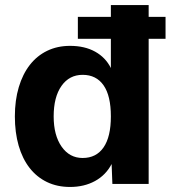

<svg xmlns="http://www.w3.org/2000/svg" viewBox="-20 -730 677 762"><path d="M258 12Q207 12 166.5 -7.5Q126 -27 97.5 -63.5Q69 -100 54 -152Q39 -204 39 -268Q39 -332 54.5 -384Q70 -436 98.5 -472.5Q127 -509 167.5 -528.5Q208 -548 258 -548Q316 -548 357.5 -525Q399 -502 420 -460V-710H570V0H426L423 -79Q400 -35 357 -11.5Q314 12 258 12ZM308 -103Q362 -103 391 -145Q420 -187 420 -268Q420 -350 391 -391.5Q362 -433 308 -433Q255 -433 224 -389Q193 -345 193 -268Q193 -193 224.5 -148Q256 -103 308 -103ZM289 -576V-663H637V-576Z"/></svg>

Font: Geist
Style: Bold
Weight: 400
Designer: Basement.studio, Andrés Briganti, Mateo Zaragoza
Foundry: Basement.studio, Vercel, Andrés Briganti, Guido Ferreyra, Mateo Zaragoza
Version: Version 1.401